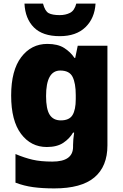

<svg xmlns="http://www.w3.org/2000/svg" viewBox="-20 -807 683 1067"><path d="M243 -563Q301 -563 336.5 -540.5Q372 -518 394 -485H398L412 -553H577V1Q577 118 504.5 179Q432 240 282 240Q215 240 164 233Q113 226 66 208V49Q116 70 161 80.5Q206 91 271 91Q386 91 386 9V-1Q386 -30 392 -70H386Q367 -37 332 -13.5Q297 10 240 10Q152 10 97 -63Q42 -136 42 -276Q42 -416 98 -489.5Q154 -563 243 -563ZM315 -415Q236 -415 236 -273Q236 -201 256 -169.5Q276 -138 318 -138Q365 -138 383 -167.5Q401 -197 401 -256V-279Q401 -344 383.5 -379.5Q366 -415 315 -415ZM511 -787Q506 -705 454.5 -655.5Q403 -606 312 -606Q217 -606 168.5 -654.5Q120 -703 116 -787H219Q230 -745 250.5 -734Q271 -723 312 -723Q344 -723 369 -735.5Q394 -748 404 -787Z"/></svg>

Font: Noto Sans Syriac Western Black
Style: Regular
Weight: 900
Designer: Patrick Giasson and the Monotype Design Team
Foundry: Monotype Imaging Inc.
Version: Version 3.000; ttfautohint (v1.8.4.7-5d5b)